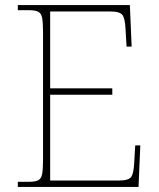

<svg xmlns="http://www.w3.org/2000/svg" viewBox="-20 -734 625 754"><path d="M50 0V-20H93Q118 -20 130 -26Q142 -32 145.5 -51Q149 -70 149 -108V-606Q149 -645 145.5 -663.5Q142 -682 130 -688Q118 -694 93 -694H50V-714H490L497 -551H477L473 -620Q471 -661 461 -675Q451 -689 412 -689H177V-387H421V-362H177V-25H446Q485 -25 495 -39Q505 -53 507 -94L511 -163H531L524 0Z"/></svg>

Font: Noto Rashi Hebrew Thin
Style: Regular
Weight: 250
Version: Version 1.006